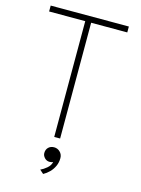

<svg xmlns="http://www.w3.org/2000/svg" viewBox="-128 -732 737 1006"><g transform="rotate(15 240.5 -229.0)"><path d="M214.5 -628H18.5V-660H442.5V-628H246.5V0H214.5ZM208.5 202.5 188 184.5Q204 177.5 221.8 162.5Q239.5 147.5 243 128.5Q234.5 132.5 224.5 132.5Q208 132.5 197 120.5Q186 108.5 186 95Q186 75.5 198 64Q210 52.5 228.5 52.5Q247.5 52.5 261 66Q274.5 79.5 274.5 99Q274.5 123 265.2 143Q256 163 241 178Q226 193 208.5 202.5Z"/></g></svg>

Font: League Spartan Thin Thin
Style: Regular
Weight: 250
Version: Version 2.002